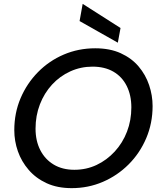

<svg xmlns="http://www.w3.org/2000/svg" viewBox="-20 -962 827 994"><path d="M351 12Q277 12 221.5 -13.5Q166 -39 128.5 -82.5Q91 -126 72.5 -179Q54 -232 54 -288Q54 -377 86.5 -453.5Q119 -530 176.5 -588.5Q234 -647 310 -679.5Q386 -712 473 -712Q549 -712 605 -686.5Q661 -661 697.5 -618Q734 -575 752 -521.5Q770 -468 770 -413Q770 -324 737 -246.5Q704 -169 646 -111Q588 -53 512.5 -20.5Q437 12 351 12ZM365 -83Q427 -83 480 -108Q533 -133 574 -177.5Q615 -222 637.5 -280.5Q660 -339 660 -406Q660 -469 636 -517Q612 -565 567 -591Q522 -617 459 -617Q398 -617 344 -592.5Q290 -568 249.5 -524Q209 -480 186.5 -421.5Q164 -363 164 -296Q164 -233 188.5 -185Q213 -137 258 -110Q303 -83 365 -83ZM590 -741 392 -853 408 -942 604 -817Z"/></svg>

Font: Rethink Sans Medium
Style: Italic
Weight: 500
Italic angle: -10°
Designer: The Rethink Sans project authors (Hans Thiessen). DM Sans designed by Colophon Foundry.
Foundry: Rethink Communications LLC
Version: Version 1.001